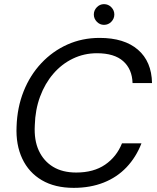

<svg xmlns="http://www.w3.org/2000/svg" viewBox="-20 -895 759 927"><path d="M336 12Q245 12 182 -25Q119 -62 87.5 -129Q56 -196 60 -284Q63 -376 94 -454Q125 -532 179.5 -590Q234 -648 305.5 -680Q377 -712 461 -712Q580 -712 646 -655Q712 -598 714 -494H620Q618 -561 575 -599.5Q532 -638 448 -638Q386 -638 332 -612Q278 -586 237.5 -539Q197 -492 173.5 -428.5Q150 -365 148 -290Q144 -218 167.5 -167.5Q191 -117 236.5 -89.5Q282 -62 348 -62Q432 -62 487.5 -100Q543 -138 569 -203H663Q637 -136 591 -87.5Q545 -39 480.5 -13.5Q416 12 336 12ZM482 -775Q462 -775 447.5 -790Q433 -805 433 -825Q433 -845 447.5 -860Q462 -875 482 -875Q503 -875 517.5 -860Q532 -845 532 -825Q532 -805 517.5 -790Q503 -775 482 -775Z"/></svg>

Font: DM Sans 16pt
Style: Italic
Weight: 400
Italic angle: -10°
Version: Version 4.004;gftools[0.9.30]